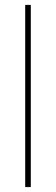

<svg xmlns="http://www.w3.org/2000/svg" viewBox="-20 -760 226 780"><path d="M105.1 0H82.4V-740.1H105.1Z"/></svg>

Font: Linik Sans Thin
Style: Regular
Weight: 100
Designer: Fonts by Rasmus Andersson / Changes by Cristiano Sobral with parts from Marc Monis
Foundry: rsms
Version: Version 3.020; ttfautohint (v1.6)